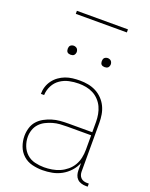

<svg xmlns="http://www.w3.org/2000/svg" viewBox="-163 -968 826 1060"><g transform="rotate(20 250.0 -438.0)"><path d="M221 8Q190 8 160 0.5Q130 -7 107.5 -27.5Q85 -48 74.5 -77Q64 -106 64 -136Q64 -160 71 -183.5Q78 -207 93.5 -224.5Q109 -242 130 -253.5Q151 -265 174 -272Q197 -279 220.5 -281Q244 -283 268 -283H409V-345Q409 -366 405 -388Q401 -410 392 -429.5Q383 -449 367.5 -465.5Q352 -482 332.5 -492Q313 -502 291.5 -506Q270 -510 248 -510Q220 -510 192 -504Q164 -498 140.5 -482Q117 -466 103.5 -440Q90 -414 89 -385H70Q70 -407 76.5 -427.5Q83 -448 96 -465.5Q109 -483 126.5 -495.5Q144 -508 164 -515.5Q184 -523 205.5 -525.5Q227 -528 248 -528Q273 -528 297 -523.5Q321 -519 342.5 -508Q364 -497 381.5 -479Q399 -461 409.5 -439Q420 -417 424 -393Q428 -369 428 -345V-58Q428 -49 431 -39.5Q434 -30 441 -23Q448 -16 457.5 -13Q467 -10 476 -10H488V8H476Q463 8 449.5 4Q436 0 426.5 -9.5Q417 -19 413 -32Q409 -45 409 -58V-102Q398 -75 378 -53Q358 -31 332.5 -17Q307 -3 278.5 2.5Q250 8 221 8ZM224 -10Q247 -10 271 -14Q295 -18 316.5 -27.5Q338 -37 356.5 -52.5Q375 -68 387 -88.5Q399 -109 404 -132.5Q409 -156 409 -180V-265H268Q247 -265 226 -263.5Q205 -262 184.5 -256Q164 -250 145 -240.5Q126 -231 111.5 -215.5Q97 -200 90 -179.5Q83 -159 83 -138Q83 -111 93 -85Q103 -59 123 -41Q143 -23 170 -16.5Q197 -10 224 -10ZM350 -644Q345 -644 339.5 -645.5Q334 -647 330.5 -650.5Q327 -654 325.5 -659.5Q324 -665 324 -670Q324 -675 325.5 -680.5Q327 -686 330.5 -689.5Q334 -693 339.5 -695Q345 -697 350 -697Q355 -697 360.5 -695Q366 -693 369.5 -689.5Q373 -686 375 -680.5Q377 -675 377 -670Q377 -665 375 -659.5Q373 -654 369.5 -650.5Q366 -647 360.5 -645.5Q355 -644 350 -644ZM150 -644Q145 -644 139.5 -645.5Q134 -647 130.5 -650.5Q127 -654 125.5 -659.5Q124 -665 124 -670Q124 -675 125.5 -680.5Q127 -686 130.5 -689.5Q134 -693 139.5 -695Q145 -697 150 -697Q155 -697 160.5 -695Q166 -693 169.5 -689.5Q173 -686 175 -680.5Q177 -675 177 -670Q177 -665 175 -659.5Q173 -654 169.5 -650.5Q166 -647 160.5 -645.5Q155 -644 150 -644ZM100 -866V-884H400V-866Z"/></g></svg>

Font: Iosevka SS18 Thin
Style: Regular
Weight: 100
Monospace: yes
Designer: Belleve Invis
Foundry: Belleve Invis
Version: Version 25.1.1; ttfautohint (v1.8.4)